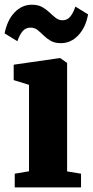

<svg xmlns="http://www.w3.org/2000/svg" viewBox="-28 -814 402 834"><path d="M36 0V-59.5L98 -70V-445.5L31.5 -466V-533L230 -561.5H234L263.5 -540.5V-69.5L324 -59.5V0ZM-8 -669Q3.5 -727 35.5 -760.2Q67.5 -793.5 110.5 -793.5Q137.5 -793.5 155.5 -783.2Q173.5 -773 187.2 -759.8Q201 -746.5 213.8 -736.5Q226.5 -726.5 242.5 -726Q264 -725.5 277.2 -741.8Q290.5 -758 299.5 -785.5L354.5 -751.5Q344.5 -695 312.2 -660.8Q280 -626.5 236.5 -626.5Q209.5 -626.5 192 -636.8Q174.5 -647 161.2 -660.2Q148 -673.5 135 -683.8Q122 -694 104.5 -694Q83 -694 70 -678.2Q57 -662.5 47.5 -635Z"/></svg>

Font: Merriweather 36pt Black
Style: Regular
Weight: 900
Version: Version 2.100